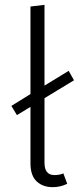

<svg xmlns="http://www.w3.org/2000/svg" viewBox="-20 -763 339 794"><path d="M198 11Q157 11 131.5 -13Q106 -37 106 -88V-321L50 -287L27 -325L106 -374V-736L164 -743V-409L264 -470L286 -431L164 -357V-90Q164 -39 205 -39Q227 -39 242 -46L258 -3Q230 11 198 11Z"/></svg>

Font: Trujillo Light
Style: Regular
Weight: 300
Designer: Fira Sans original fonts by bBox Type GmbH, Carrois Corporate GbR, & Edenspiekermann AG / Changes by Cristiano Sobral
Foundry: Fira Sans original fonts by bBox Type GmbH, Carrois Corporate GbR, & Edenspiekermann AG / Changes by Cristiano Sobral
Version: Version 4.301;July 28, 2020;FontCreator 13.0.0.2655 64-bit